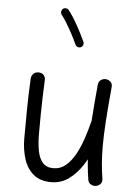

<svg xmlns="http://www.w3.org/2000/svg" viewBox="-60 -914 709 995"><g transform="rotate(5 294.5 -416.0)"><path d="M513.7 -481.2Q515.4 -499.1 505.2 -508.9Q495 -518.7 481.8 -520.1Q467.8 -521.7 455.3 -513.7Q442.8 -505.7 441 -488.3Q431.3 -383.8 426.1 -308.1Q421 -232.4 421 -172.7Q421 -122.8 424.6 -80Q428.2 -37.1 434.9 6Q437.7 24.2 451.8 31Q465.9 37.9 480.3 34.7Q492.7 31.5 501.4 21.3Q510.1 11.2 507.1 -5.6Q500.8 -46 497.6 -85.6Q494.3 -125.3 494.3 -172.7Q494.3 -229.6 499.1 -303.1Q503.9 -376.7 513.7 -481.2ZM492.5 -276.4Q496.2 -291.5 490.1 -304.7Q483.9 -317.8 470 -321.5Q454.3 -326 441.2 -318.6Q428 -311.2 425 -297.6Q413.9 -252.5 398.5 -206.5Q383.2 -160.6 362.2 -122.1Q341.2 -83.7 313.4 -60.3Q285.5 -36.9 249.1 -36.9Q212.6 -36.9 193.2 -59.3Q173.9 -81.8 166.7 -120.9Q159.5 -160.1 159.5 -209.6Q159.5 -264 160.1 -309.8Q160.6 -355.6 162 -399Q163.4 -442.4 165.5 -488.7Q166 -503.2 156.6 -514Q147.2 -524.8 129.3 -524.8Q112.2 -524.8 102.4 -513.9Q92.7 -503 91.9 -489.1Q87.8 -407.5 86.8 -330.9Q85.8 -254.3 85.8 -178.1Q85.8 -120.9 101.1 -72.1Q116.5 -23.2 151.2 6.5Q186 36.1 243.4 36.1Q295.4 36.1 336.1 6.3Q376.7 -23.4 407 -70.8Q437.3 -118.2 458.4 -172.8Q479.6 -227.4 492.5 -276.4ZM227 -863.8Q220.3 -858.5 219.1 -849.3Q217.9 -840.1 223.1 -833.3Q236.6 -816.4 251.9 -790.8Q267.3 -765.3 282.1 -737.4Q296.9 -709.5 307.9 -684.9Q311.4 -676.9 320 -673.7Q328.6 -670.5 336.5 -674Q344.5 -677.4 347.8 -686.1Q351 -694.8 347.5 -702.8Q330.1 -741.1 305.5 -785.7Q280.9 -830.3 257.3 -860.1Q252.1 -866.9 242.9 -868.1Q233.6 -869.3 227 -863.8Z"/></g></svg>

Font: Mikhak VF
Style: Regular
Weight: 100
Designer: Amin Abedi
Version: Version 3.001